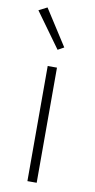

<svg xmlns="http://www.w3.org/2000/svg" viewBox="-87 -798 412 836"><g transform="rotate(10 118.5 -380.0)"><path d="M139 0H98V-509H139ZM155 -601 128 -586 16 -741 53 -760Z"/></g></svg>

Font: Anuphan ExtraLight
Style: Regular
Weight: 200
Designer: Cadson Demak
Version: Version 3.001